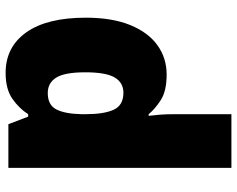

<svg xmlns="http://www.w3.org/2000/svg" viewBox="-100 -503 843 683"><g transform="rotate(-90 321.5 -161.5)"><path d="M403.8 -563Q495.6 -563 547.9 -489.5Q600.1 -416 600.1 -277.8Q600.1 -183.6 573.7 -119.4Q547.4 -55.2 501.7 -22.7Q456.1 9.8 397.9 9.8Q339.4 9.8 307.1 -11Q274.9 -31.7 256.8 -54.2H251Q253.4 -35.2 255.1 -13.2Q256.8 8.8 256.8 38.1V240.2H65.9V-553.2H221.2L248 -482.9H256.8Q277.3 -515.1 311.8 -539.1Q346.2 -563 403.8 -563ZM332 -413.1Q290 -413.1 274.2 -383.3Q258.3 -353.5 256.8 -293.9V-278.8Q256.8 -212.9 272.7 -178.5Q288.6 -144 333 -144Q369.1 -144 387.5 -175.3Q405.8 -206.5 405.8 -279.8Q405.8 -352.5 387 -382.8Q368.2 -413.1 332 -413.1Z"/></g></svg>

Font: Open Sans ExtraBold
Style: Regular
Weight: 800
Designer: Monotype Design Team
Foundry: Monotype Imaging Inc.
Version: Version 3.003; ttfautohint (v1.8.4)